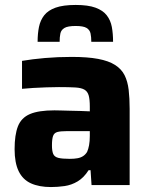

<svg xmlns="http://www.w3.org/2000/svg" viewBox="-20 -748 606 776"><path d="M186 8Q138 8 105 -7Q72 -22 55.5 -56Q39 -90 39 -145Q39 -203 52.5 -237.5Q66 -272 101 -287Q136 -302 200 -302Q209 -302 225.5 -301.5Q242 -301 263 -300.5Q284 -300 305 -299.5Q326 -299 343 -298V-317Q343 -346 338.5 -362Q334 -378 321.5 -385.5Q309 -393 284 -394.5Q259 -396 218 -396Q195 -396 167.5 -395Q140 -394 113.5 -392.5Q87 -391 69 -389V-502Q110 -509 161.5 -513.5Q213 -518 270 -518Q334 -518 376.5 -510Q419 -502 445 -485.5Q471 -469 483.5 -444Q496 -419 500 -385Q504 -351 504 -308V0H350L346 -60H338Q319 -30 294 -15Q269 0 241 4Q213 8 186 8ZM262 -106Q280 -106 293.5 -108.5Q307 -111 316.5 -117.5Q326 -124 332 -134Q337 -145 340 -161Q343 -177 343 -199V-218H250Q225 -218 212 -214.5Q199 -211 194.5 -198.5Q190 -186 190 -160Q190 -138 195 -126Q200 -114 215.5 -110Q231 -106 262 -106ZM286 -728Q336 -728 366 -717Q396 -706 411.5 -686Q427 -666 432 -639Q437 -612 437 -579H349Q349 -598 346 -612.5Q343 -627 330 -635Q317 -643 286 -643Q254 -643 240.5 -635Q227 -627 224 -612.5Q221 -598 221 -579H132Q132 -612 137.5 -639Q143 -666 158.5 -686Q174 -706 204.5 -717Q235 -728 286 -728Z"/></svg>

Font: Saira Thin
Style: Bold
Weight: 700
Version: Version 1.101